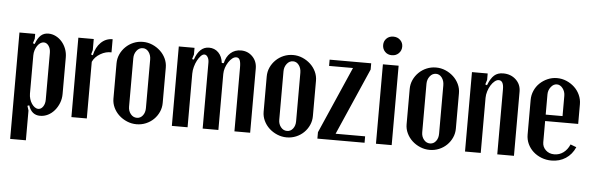

<svg xmlns="http://www.w3.org/2000/svg" viewBox="-51 -848 3676 1192"><g transform="rotate(5 1786.5 -252.0)"><path d="M131 -436 142 -432Q156 -470 175 -487Q194 -504 222 -504Q246 -504 268 -493Q290 -482 306.5 -463Q323 -444 332.5 -419Q342 -394 342 -366V-138Q342 -108 331.5 -81.5Q321 -55 303.5 -34.5Q286 -14 263 -2.5Q240 9 214 9Q161 9 142 -50L131 -46L140 -17V168H42V-495H140V-465ZM140 -123Q140 -106 145 -89.5Q150 -73 158.5 -60.5Q167 -48 177.5 -40.5Q188 -33 200 -33Q217 -33 229 -50.5Q241 -68 241 -94V-386Q241 -412 228.5 -429.5Q216 -447 198 -447Q187 -447 176.5 -440Q166 -433 158 -421Q150 -409 145 -393.5Q140 -378 140 -361Z M505 -495V-426L497 -398L508 -394Q519 -445 549.5 -474.5Q580 -504 622 -504V-422Q587 -424 553 -404Q519 -384 505 -353V0H409V-495Z M811 -504Q842 -504 870 -492Q898 -480 919.5 -460Q941 -440 953.5 -413.5Q966 -387 966 -357V-137Q966 -107 954 -80.5Q942 -54 921.5 -34Q901 -14 873.5 -2.5Q846 9 815 9Q784 9 755.5 -3Q727 -15 705.5 -35Q684 -55 671.5 -81.5Q659 -108 659 -137V-357Q659 -387 671 -413.5Q683 -440 704 -460.5Q725 -481 752.5 -492.5Q780 -504 811 -504ZM814 -465Q791 -465 775.5 -445Q760 -425 760 -398V-96Q760 -69 775.5 -50Q791 -31 814 -31Q836 -31 850.5 -49.5Q865 -68 865 -96V-398Q865 -426 850.5 -445.5Q836 -465 814 -465Z M1322 -416Q1331 -457 1357.5 -480.5Q1384 -504 1422 -504Q1465 -504 1494 -474.5Q1523 -445 1523 -400V0H1425V-398Q1425 -430 1418.5 -444.5Q1412 -459 1397 -459Q1384 -459 1371.5 -449Q1359 -439 1348.5 -423Q1338 -407 1331.5 -387.5Q1325 -368 1325 -349V0H1227V-411Q1227 -432 1218.5 -445.5Q1210 -459 1198 -459Q1187 -459 1175.5 -447Q1164 -435 1154.5 -417Q1145 -399 1139 -377Q1133 -355 1133 -334V0H1035V-495H1133V-453L1124 -424L1135 -422Q1163 -504 1223 -504Q1258 -504 1281.5 -480.5Q1305 -457 1310 -416Z M1747 -504Q1778 -504 1806 -492Q1834 -480 1855.5 -460Q1877 -440 1889.5 -413.5Q1902 -387 1902 -357V-137Q1902 -107 1890 -80.5Q1878 -54 1857.5 -34Q1837 -14 1809.5 -2.5Q1782 9 1751 9Q1720 9 1691.5 -3Q1663 -15 1641.5 -35Q1620 -55 1607.5 -81.5Q1595 -108 1595 -137V-357Q1595 -387 1607 -413.5Q1619 -440 1640 -460.5Q1661 -481 1688.5 -492.5Q1716 -504 1747 -504ZM1750 -465Q1727 -465 1711.5 -445Q1696 -425 1696 -398V-96Q1696 -69 1711.5 -50Q1727 -31 1750 -31Q1772 -31 1786.5 -49.5Q1801 -68 1801 -96V-398Q1801 -426 1786.5 -445.5Q1772 -465 1750 -465Z M1942 0V-40L2124 -456H1975V-495H2234V-456L2052 -40H2236V0Z M2298 -615Q2298 -639 2314.5 -655.5Q2331 -672 2357 -672Q2383 -672 2400 -655.5Q2417 -639 2417 -615Q2417 -590 2400 -573Q2383 -556 2357 -556Q2331 -556 2314.5 -573Q2298 -590 2298 -615ZM2405 -495V0H2307V-495Z M2638 -504Q2669 -504 2697 -492Q2725 -480 2746.5 -460Q2768 -440 2780.5 -413.5Q2793 -387 2793 -357V-137Q2793 -107 2781 -80.5Q2769 -54 2748.5 -34Q2728 -14 2700.5 -2.5Q2673 9 2642 9Q2611 9 2582.5 -3Q2554 -15 2532.5 -35Q2511 -55 2498.5 -81.5Q2486 -108 2486 -137V-357Q2486 -387 2498 -413.5Q2510 -440 2531 -460.5Q2552 -481 2579.5 -492.5Q2607 -504 2638 -504ZM2641 -465Q2618 -465 2602.5 -445Q2587 -425 2587 -398V-96Q2587 -69 2602.5 -50Q2618 -31 2641 -31Q2663 -31 2677.5 -49.5Q2692 -68 2692 -96V-398Q2692 -426 2677.5 -445.5Q2663 -465 2641 -465Z M2962 -422Q2979 -466 3000.5 -485Q3022 -504 3056 -504Q3104 -504 3135.5 -474.5Q3167 -445 3167 -400V0H3063V-406Q3063 -460 3032 -460Q3020 -460 3007 -449.5Q2994 -439 2983.5 -422Q2973 -405 2966.5 -384Q2960 -363 2960 -343V0H2862V-495H2960V-455L2951 -426Z M3240 -355Q3240 -385 3252 -412.5Q3264 -440 3285 -460Q3306 -480 3333.5 -492Q3361 -504 3392 -504Q3423 -504 3451 -492Q3479 -480 3500.5 -460Q3522 -440 3534.5 -412.5Q3547 -385 3547 -355V-232H3341V-100Q3341 -71 3362 -51Q3383 -31 3415 -31Q3447 -31 3472 -49.5Q3497 -68 3511 -101L3548 -87Q3528 -41 3489.5 -16Q3451 9 3401 9Q3368 9 3338.5 -2.5Q3309 -14 3287 -34Q3265 -54 3252.5 -81Q3240 -108 3240 -139ZM3446 -272V-398Q3446 -425 3430.5 -445Q3415 -465 3394 -465Q3373 -465 3357 -444.5Q3341 -424 3341 -398V-272Z"/></g></svg>

Font: Moniqa Paragraph
Style: Bold
Weight: 700
Designer: Rajesh Rajput
Foundry: Rajesh Rajput
Version: Version 1.000